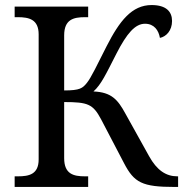

<svg xmlns="http://www.w3.org/2000/svg" viewBox="-20 -740 740 760"><path d="M38 0H329V-42H316C271 -42 234 -51 234 -114V-336C328 -336 348 -328 380 -268L471 -94C511 -17 543 0 671 0H685V-42H682C637 -42 601 -66 570 -122L476 -291C446 -346 421 -375 350 -378C381 -406 399 -446 441 -528C482 -608 515 -646 554 -646C590 -646 608 -620 613 -590C638 -595 661 -619 661 -657C661 -693 639 -720 580 -720C502 -720 453 -657 402 -557C365 -484 341 -433 324 -412C307 -391 297 -382 234 -382V-600C234 -663 271 -672 316 -672H329V-714H38V-672H51C95 -672 133 -663 133 -604V-109C133 -50 95 -42 51 -42H38Z"/></svg>

Font: Noto Serif Thai
Style: Regular
Weight: 400
Designer: Monotype Design Team
Foundry: Monotype Imaging Inc.
Version: Version 1.901